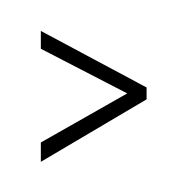

<svg xmlns="http://www.w3.org/2000/svg" viewBox="-20 -823 116 126"><path d="M6.8 -729.5 63.5 -761.7 6.8 -791V-802.7L76.2 -765.6V-757.8L6.8 -716.8Z"/></svg>

Font: Libre Barcode EAN13 Text
Style: Regular
Weight: 400
Version: Version 1.008; ttfautohint (v1.8.3)